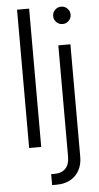

<svg xmlns="http://www.w3.org/2000/svg" viewBox="-62 -765 521 1006"><g transform="rotate(-5 199.0 -262.0)"><path d="M130.9 -727.5V0H67.4V-727.5ZM266.6 -522.5H330.1V69.8Q330.1 109.4 313.5 139.9Q296.9 170.4 266.6 187.3Q236.3 204.1 194.3 204.1H170.4V146.5H189.9Q225.6 146.5 246.1 125.2Q266.6 104 266.6 63ZM298.8 -631.8Q279.8 -631.8 266.4 -645.3Q252.9 -658.7 252.9 -677.2Q252.9 -696.3 266.4 -709.7Q279.8 -723.1 298.8 -723.1Q317.9 -723.1 331.3 -709.7Q344.7 -696.3 344.7 -677.2Q344.7 -658.7 331.3 -645.3Q317.9 -631.8 298.8 -631.8Z"/></g></svg>

Font: Inter 28pt Light
Style: Regular
Weight: 300
Designer: Rasmus Andersson
Foundry: rsms
Version: Version 4.001;git-66647c0bb